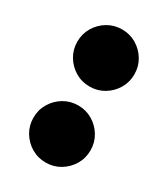

<svg xmlns="http://www.w3.org/2000/svg" viewBox="-146 -610 612 700"><g transform="rotate(30 160.0 -260.0)"><path d="M40 -100Q40 -133 56.2 -160.2Q72.5 -187.5 99.8 -203.8Q127 -220 160 -220Q193 -220 220.2 -203.8Q247.5 -187.5 263.8 -160.2Q280 -133 280 -100Q280 -67 263.8 -39.8Q247.5 -12.5 220.2 3.8Q193 20 160 20Q127 20 99.8 3.8Q72.5 -12.5 56.2 -39.8Q40 -67 40 -100ZM40 -420Q40 -453 56.2 -480.2Q72.5 -507.5 99.8 -523.8Q127 -540 160 -540Q193 -540 220.2 -523.8Q247.5 -507.5 263.8 -480.2Q280 -453 280 -420Q280 -387 263.8 -359.8Q247.5 -332.5 220.2 -316.2Q193 -300 160 -300Q127 -300 99.8 -316.2Q72.5 -332.5 56.2 -359.8Q40 -387 40 -420Z"/></g></svg>

Font: Besley* Narrow Fatface
Style: Regular
Weight: 900
Width: 4
Designer: Owen Earl
Foundry: indestructible type*
Version: Version 3.000; ttfautohint (v1.8.3)